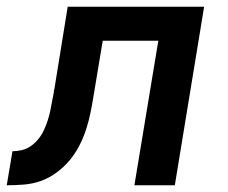

<svg xmlns="http://www.w3.org/2000/svg" viewBox="-56 -550 676 570"><path d="M-36 0 -19 -101Q-5 -101 9.5 -104.5Q24 -108 36.5 -117Q49 -126 58.5 -138Q68 -150 74.5 -164Q81 -178 85.5 -192Q90 -206 93 -220Q96 -234 98.5 -248.5Q101 -263 104 -277Q104 -278 104 -279Q104 -280 104 -281V-283Q104 -283 104.5 -283Q105 -283 105 -283L145 -530H550L463 0H343L414 -429H249L222 -267Q218 -242 213 -217Q208 -192 200 -167Q192 -142 180 -118.5Q168 -95 151 -74.5Q134 -54 111.5 -37.5Q89 -21 64.5 -12.5Q40 -4 14.5 -2Q-11 0 -36 0Z"/></svg>

Font: Iosevka Curly Extended
Style: Bold Italic
Weight: 700
Width: 7
Italic angle: -9°
Monospace: yes
Designer: Belleve Invis
Foundry: Belleve Invis
Version: Version 11.1.0; ttfautohint (v1.8.3)